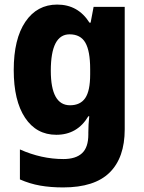

<svg xmlns="http://www.w3.org/2000/svg" viewBox="-20 -579 631 839"><path d="M230 -559Q321 -559 371 -480H376L389 -549H525V-14Q525 110 459 175Q393 240 256 240Q201 240 155.5 232Q110 224 67 205V74Q161 116 257 116Q311 116 338.5 90.5Q366 65 366 9V0Q366 -16 367 -35Q368 -54 370 -71H366Q318 10 226 10Q139 10 89.5 -64.5Q40 -139 40 -273Q40 -409 91 -484Q142 -559 230 -559ZM284 -429Q202 -429 202 -270Q202 -119 286 -119Q331 -119 352.5 -150.5Q374 -182 374 -254V-277Q374 -356 353 -392.5Q332 -429 284 -429Z"/></svg>

Font: Noto Sans Malayalam SemiCondensed ExtraBold
Style: Regular
Weight: 800
Width: 4
Designer: Jelle Bosma - Monotype Design Team
Foundry: Monotype Imaging Inc.
Version: Version 2.104; ttfautohint (v1.8.4.7-5d5b)